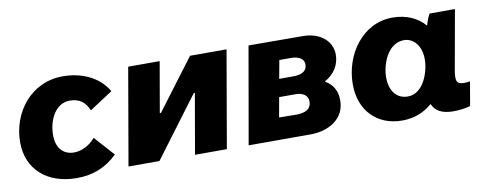

<svg xmlns="http://www.w3.org/2000/svg" viewBox="-52 -768 2585 1015"><g transform="rotate(-10 1241.0 -260.0)"><path d="M294 13C381 13 453 -17 512 -75L417 -181C387 -146 345 -123 302 -123C248 -123 208 -159 208 -232C208 -314 250 -397 326 -397C377 -397 408 -374 428 -327L552 -408C503 -492 409 -530 312 -530C141 -530 30 -385 30 -225C30 -80 134 13 294 13Z M572 0H738L979 -322H985L929 0H1100L1190 -520H994L790 -249H784L831 -520H662Z M1217 0H1550C1646 0 1735 -50 1735 -150C1735 -204 1712 -239 1672 -262C1725 -291 1754 -338 1754 -393C1754 -462 1696 -519 1598 -519L1308 -520ZM1401 -117 1420 -223H1508C1550 -223 1574 -203 1574 -173C1574 -129 1538 -115 1489 -116ZM1437 -318 1455 -416H1518C1561 -416 1587 -398 1587 -370C1587 -332 1557 -318 1510 -318Z M2316 11C2348 11 2381 6 2406 -1L2428 -130C2418 -128 2407 -127 2395 -127C2355 -127 2350 -146 2359 -201L2416 -520H2280C2271 -505 2262 -482 2256 -459C2217 -505 2158 -533 2082 -533C1920 -533 1815 -380 1815 -221C1815 -82 1904 12 2040 12C2106 12 2160 -11 2202 -48C2218 -9 2254 11 2316 11ZM2122 -405C2167 -405 2213 -366 2213 -287C2213 -222 2177 -108 2091 -108C2031 -108 1995 -155 1995 -227C1995 -295 2033 -405 2122 -405Z"/></g></svg>

Font: Fixel Display 20240404 ExBold
Style: Italic
Weight: 800
Italic angle: -10°
Designer: AlfaBravo + MacPaw
Foundry: Kyrylo Tkachov, Marchela Mozhyna, Serhii Makarenko, Maria Weinstein, Zakhar Kryvoshyya
Version: Version 1.211;Glyphs 3.2 (3225)